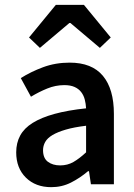

<svg xmlns="http://www.w3.org/2000/svg" viewBox="-20 -762 556 794"><path d="M192 12Q127 12 87 -27.5Q47 -67 47 -132Q47 -171 63.5 -201.5Q80 -232 115.5 -254Q151 -276 205.5 -291Q260 -306 336 -314Q335 -333 330.5 -350.5Q326 -368 315.5 -381.5Q305 -395 288 -402.5Q271 -410 246 -410Q210 -410 175.5 -396Q141 -382 108 -362L66 -439Q107 -465 158 -484Q209 -503 268 -503Q360 -503 405.5 -448.5Q451 -394 451 -291V0H356L348 -54H344Q311 -26 273.5 -7Q236 12 192 12ZM229 -78Q259 -78 283.5 -92Q308 -106 336 -132V-242Q286 -236 252 -226Q218 -216 197 -203.5Q176 -191 167 -175Q158 -159 158 -141Q158 -108 178 -93Q198 -78 229 -78ZM100 -607 211 -742H327L438 -607L393 -564L271 -667H267L145 -564Z"/></svg>

Font: Giro Sans Semibold
Style: Regular
Weight: 600
Designer: Paul D. Hunt
Foundry: Adobe Systems Incorporated
Version: Version 1.000;PS 1.0;hotconv 1.0.88;makeotf.lib2.5.647800